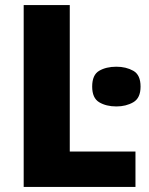

<svg xmlns="http://www.w3.org/2000/svg" viewBox="-20 -734 587 754"><path d="M73 0V-714H254V-139H512V0ZM437 -472Q475 -472 503.5 -456Q532 -440 532 -394Q532 -349 503.5 -332.5Q475 -316 437 -316Q397 -316 369.5 -332.5Q342 -349 342 -394Q342 -440 369.5 -456Q397 -472 437 -472Z"/></svg>

Font: Noto Sans Disp ExtBd
Style: Regular
Weight: 800
Designer: Monotype Design Team
Foundry: Monotype Imaging Inc.
Version: Version 2.000;GOOG;noto-source:20170915:90ef993387c0; ttfaut